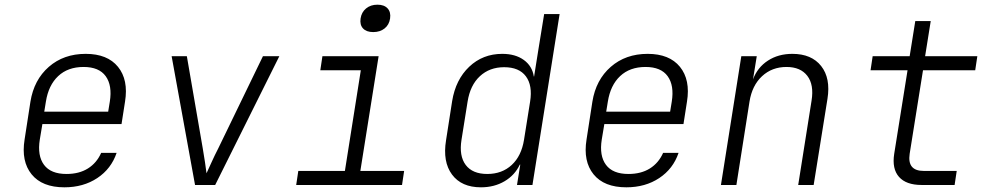

<svg xmlns="http://www.w3.org/2000/svg" viewBox="-20 -790 4240 820"><path d="M255 10Q160 10 115 -45.5Q70 -101 85 -194L110 -356Q125 -449 188.5 -504.5Q252 -560 346 -560Q439 -560 484 -504.5Q529 -449 514 -356L499 -260H161L150 -194Q139 -125 168 -86Q197 -47 264 -47Q318 -47 355.5 -70.5Q393 -94 412 -137H478Q455 -69 395.5 -29.5Q336 10 255 10ZM169 -313H442L449 -356Q460 -425 431.5 -464.5Q403 -504 337 -504Q270 -504 228.5 -465Q187 -426 176 -356Z M813 0 713 -550H778L846 -156Q851 -127 855.5 -97Q860 -67 862 -50Q870 -67 883.5 -97Q897 -127 912 -156L1103 -550H1173L899 0Z M1245 0 1254 -60H1453L1521 -490H1348L1357 -550H1597L1519 -60H1706L1697 0ZM1574 -653Q1545 -653 1530.5 -668.5Q1516 -684 1520 -711Q1524 -738 1543.5 -754Q1563 -770 1592 -770Q1621 -770 1635.5 -754Q1650 -738 1646 -711Q1642 -684 1622.5 -668.5Q1603 -653 1574 -653Z M2034 10Q1951 10 1910.5 -44.5Q1870 -99 1885 -191L1911 -358Q1926 -450 1984 -505Q2042 -560 2125 -560Q2181 -560 2217 -534Q2253 -508 2260 -463H2261L2279 -576L2304 -730H2370L2254 0H2188L2202 -87H2200Q2179 -42 2135 -16Q2091 10 2034 10ZM2061 -47Q2124 -47 2165.5 -85.5Q2207 -124 2218 -193L2244 -356Q2255 -425 2226 -464Q2197 -503 2133 -503Q2071 -503 2029.5 -464.5Q1988 -426 1977 -356L1951 -193Q1940 -124 1969 -85.5Q1998 -47 2061 -47Z M2655 10Q2560 10 2515 -45.5Q2470 -101 2485 -194L2510 -356Q2525 -449 2588.5 -504.5Q2652 -560 2746 -560Q2839 -560 2884 -504.5Q2929 -449 2914 -356L2899 -260H2561L2550 -194Q2539 -125 2568 -86Q2597 -47 2664 -47Q2718 -47 2755.5 -70.5Q2793 -94 2812 -137H2878Q2855 -69 2795.5 -29.5Q2736 10 2655 10ZM2569 -313H2842L2849 -356Q2860 -425 2831.5 -464.5Q2803 -504 2737 -504Q2670 -504 2628.5 -465Q2587 -426 2576 -356Z M3059 0 3146 -550H3212L3196 -451Q3215 -502 3259.5 -531Q3304 -560 3364 -560Q3446 -560 3487 -508Q3528 -456 3514 -368L3455 0H3389L3446 -360Q3457 -428 3428 -466Q3399 -504 3339 -504Q3277 -504 3234.5 -464.5Q3192 -425 3181 -356L3125 0Z M3916 0Q3850 0 3819.5 -34.5Q3789 -69 3799 -133L3856 -490H3698L3707 -550H3865L3889 -700H3955L3931 -550H4154L4145 -490H3922L3865 -133Q3854 -60 3925 -60H4066L4057 0Z"/></svg>

Font: NKDuy Mono ExtraLight
Style: Italic
Weight: 200
Italic angle: -9°
Monospace: yes
Designer: NKDuy
Foundry: NKDuy
Version: Version 2.251; ttfautohint (v1.8.4.7-5d5b)